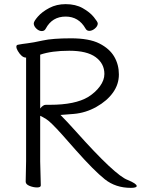

<svg xmlns="http://www.w3.org/2000/svg" viewBox="-20 -894 680 927"><path d="M104 -17 106 -116V-616H105Q85 -616 66 -648Q59 -660 59 -668.5Q59 -677 67 -678Q87 -682 113 -685Q139 -688 186.5 -698.5Q234 -709 322.5 -709Q411 -709 460 -684Q509 -659 531.5 -620.5Q554 -582 554 -534.5Q554 -487 525.5 -447Q497 -407 445.5 -378Q394 -349 336.5 -344Q279 -339 272 -339Q303 -308 346 -260Q537 -46 597 -25Q640 -7 640 4Q640 13 612 13Q538 13 486 -28.5Q434 -70 347 -168L279 -245Q225 -305 204.5 -318Q184 -331 174 -335V-115L177 1Q177 11 159 11Q141 11 122.5 3.5Q104 -4 104 -17ZM174 -370Q188 -388 201 -388H221Q343 -388 406 -426Q441 -448 462.5 -477.5Q484 -507 484 -537Q484 -587 442 -618Q400 -649 314.5 -649Q229 -649 174 -630ZM297 -874Q345 -874 379.5 -854.5Q414 -835 433 -811.5Q452 -788 452 -781Q452 -768 438.5 -756.5Q425 -745 411 -745Q399 -745 393 -756Q360 -814 297 -814Q232 -814 201 -756Q195 -744 182 -744Q168 -744 155.5 -756Q143 -768 143 -781Q143 -791 163 -814Q183 -837 218 -855.5Q253 -874 297 -874Z"/></svg>

Font: Moon Stars Kai T
Style: Regular
Weight: 400
Designer: GuiWonder
Version: Version 1.101